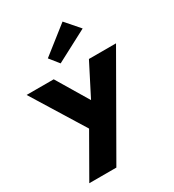

<svg xmlns="http://www.w3.org/2000/svg" viewBox="-291 -979 1245 1377"><g transform="rotate(-30 332.0 -290.0)"><path d="M224.8 -664 286.3 -587 548.2 -725 448 -840ZM477.8 -513 343.5 -250 186.2 -513H-38.2L229.2 -80L34.5 260H258.8L702.2 -513Z"/></g></svg>

Font: Hussar
Style: BdWide
Weight: 700
Foundry: Cannot Into Space Fonts
Version: Version 2.00